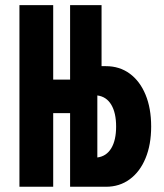

<svg xmlns="http://www.w3.org/2000/svg" viewBox="-20 -713 626 733"><path d="M54.2 0V-693.4H183.1V-409.2H247.6V-693.4H367.7V-460.4H384.3Q436.5 -460.4 475.3 -431.9Q514.2 -403.3 535.6 -351.6Q557.1 -299.8 557.1 -230Q557.1 -160.6 535.6 -108.9Q514.2 -57.1 475.3 -28.6Q436.5 0 384.3 0H247.6V-281.2H183.1V0ZM423.3 -230Q423.3 -282.2 404.8 -313.2Q386.2 -344.2 351.6 -348.6V-111.8Q386.2 -116.2 404.8 -147Q423.3 -177.7 423.3 -230Z"/></svg>

Font: Caskaydia Cove
Style: Bold
Weight: 700
Monospace: yes
Designer: Aaron Bell
Foundry: Saja Typeworks
Version: Version 4.300; ttfautohint (v1.8.3)